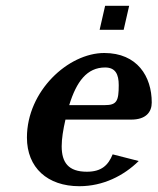

<svg xmlns="http://www.w3.org/2000/svg" viewBox="-20 -633 544 663"><path d="M343 -613 324 -530H407L426 -613ZM73 -158C73 -54 144 10 254 10C336 10 407 -26 459 -77L369 -100C354 -63 331 -40 280 -40C216 -40 193 -72 193 -128C193 -154 198 -185 206 -220H433C484 -220 504 -246 504 -279C504 -369 454 -450 340 -450C216 -450 73 -319 73 -158ZM219 -270C244 -351 280 -400 343 -400C379 -400 390 -376 390 -339C390 -284 383 -270 342 -270Z"/></svg>

Font: Pfennig
Style: BoldItalic
Weight: 700
Italic angle: -13°
Version: Version 20100423